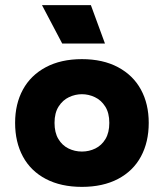

<svg xmlns="http://www.w3.org/2000/svg" viewBox="-20 -713 640 750"><path d="M193 -233Q193 -195 208 -170Q223 -145 247.5 -133Q272 -121 300 -121Q328 -121 352.5 -133Q377 -145 392 -170Q407 -195 407 -233Q407 -272 391 -297Q375 -322 350.5 -333.5Q326 -345 300 -345Q274 -345 249.5 -333.5Q225 -322 209 -297Q193 -272 193 -233ZM39 -233Q39 -307 69.5 -363Q100 -419 159 -450.5Q218 -482 300 -482Q382 -482 441 -450.5Q500 -419 530.5 -363Q561 -307 561 -233Q561 -158 530.5 -101.5Q500 -45 441 -14Q382 17 300 17Q218 17 159 -14Q100 -45 69.5 -101.5Q39 -158 39 -233ZM390 -543H223L144 -693H335Z"/></svg>

Font: Kreadon
Style: Regular
Weight: 400
Designer: kohakuno
Foundry: StudioGnu
Version: Version 1.000;Glyphs 3.1.2 (3151)